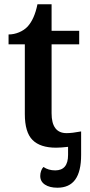

<svg xmlns="http://www.w3.org/2000/svg" viewBox="-20 -680 420 897"><path d="M248 197Q212 197 190 182.5Q168 168 168 142Q168 130 172 118.5Q176 107 183 100Q206 116 238 116Q298 116 298 44V6Q264 10 242 10Q168 10 132 -26Q96 -62 96 -147V-473H20V-519Q45 -519 69 -529Q93 -539 109 -556Q141 -591 155 -660H221V-536H350V-473H221V-151Q221 -58 291 -58Q317 -58 359 -66V44Q359 121 331.5 159Q304 197 248 197Z"/></svg>

Font: Noto Serif SemiBold
Style: Regular
Weight: 600
Designer: Monotype Design Team
Foundry: Monotype Imaging Inc.
Version: Version 1.001